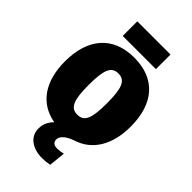

<svg xmlns="http://www.w3.org/2000/svg" viewBox="-343 -1018 1377 1377"><g transform="rotate(45 345.0 -329.5)"><path d="M513 -918H176V-770H513ZM457 7C601 -36 677 -168 677 -350C677 -581 562 -719 345 -719C127 -719 12 -576 12 -350C12 -148 100 -15 267 15C237 44 218 81 218 127C218 212 293 259 386 259C413 259 440 256 462 251L475 126C454 131 433 134 414 134C384 134 364 121 364 91C364 71 380 35 457 7ZM345 -558C414 -558 438 -503 438 -350C438 -198 417 -140 345 -140C274 -140 252 -198 252 -350C252 -503 275 -558 345 -558Z"/></g></svg>

Font: Fira Sans Ultra
Style: Regular
Weight: 950
Designer: Carrois Corporate & Edenspiekermann AG
Foundry: Carrois Corporate GbR & Edenspiekermann AG
Version: Version 4.203;PS 004.203;hotconv 1.0.88;makeotf.lib2.5.64775